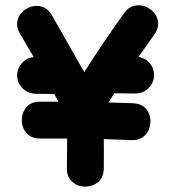

<svg xmlns="http://www.w3.org/2000/svg" viewBox="-20 -708 655 729"><path d="M374 -67Q375 -133 374 -180L479 -176Q507 -175 524 -188.5Q541 -202 547.5 -223Q554 -244 549.5 -265Q545 -286 529 -300.5Q513 -315 485 -316Q440 -317 392 -319L414 -354L494 -353Q523 -353 543.5 -373Q564 -393 565 -422Q565 -449 548 -468.5Q531 -488 506 -492L566 -577Q582 -600 580.5 -621.5Q579 -643 565 -659.5Q551 -676 531 -683.5Q511 -691 489.5 -686Q468 -681 452 -659Q370 -545 300 -434L176 -652Q162 -675 141 -682Q120 -689 99.5 -683Q79 -677 64 -662Q49 -647 45.5 -625.5Q42 -604 56 -580L108 -491Q82 -489 64 -469.5Q46 -450 45 -423Q45 -394 65 -373.5Q85 -353 114 -352L186 -351L202 -322H132Q104 -322 87.5 -308Q71 -294 65.5 -273Q60 -252 65.5 -231Q71 -210 87.5 -196Q104 -182 132 -182H235Q235 -140 234 -69Q234 -35 254.5 -17.5Q275 0 302.5 0.5Q330 1 351.5 -16Q373 -33 374 -67Z"/></svg>

Font: Balsamiq Sans
Style: Bold
Weight: 700
Designer: Michael Angeles
Foundry: Balsamiq SRL
Version: Version 1.020; ttfautohint (v1.8.4.7-5d5b);gftools[0.9.26]